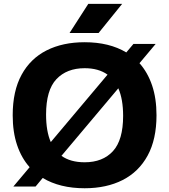

<svg xmlns="http://www.w3.org/2000/svg" viewBox="-20 -969 880 998"><path d="M165 0.5H49.5L134 -100Q91.5 -147.5 68.8 -215Q46 -282.5 46 -370Q46 -495.5 92 -580Q138 -664.5 222 -707Q306 -749.5 420 -749.5Q548 -749.5 636.5 -696.5L673.5 -740.5H789L705 -640.5Q747.5 -593 770.5 -525.2Q793.5 -457.5 793.5 -370Q793.5 -245 747.5 -160.5Q701.5 -76 617.5 -33.2Q533.5 9.5 420 9.5Q291 9.5 202 -44ZM219.5 -373.5Q219.5 -286.5 244 -230.5L539 -581Q492.5 -614.5 420 -614.5Q327 -614.5 273.2 -557.5Q219.5 -500.5 219.5 -373.5ZM420 -125.5Q514 -125.5 567 -183.2Q620 -241 620 -366.5Q620 -453.5 595 -510L299.5 -159Q346 -125.5 420 -125.5ZM341.5 -797.5 439 -949H615L492.5 -797.5Z"/></svg>

Font: Encode Sans SemiExpanded SemiExpanded
Style: Bold
Weight: 700
Width: 6
Designer: Multiple Designers
Foundry: Impallari Type
Version: Version 3.000; ttfautohint (v1.8.3) -l 8 -r 50 -G 200 -x 14 